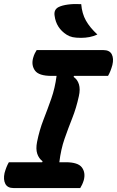

<svg xmlns="http://www.w3.org/2000/svg" viewBox="-25 -954 593 974"><path d="M382 0H44Q13 0 2 -21.5Q-9 -43 -2 -76Q7 -109 20 -131H189L191 -136Q172 -150 164 -174Q156 -198 163 -234Q175 -294 195.5 -346.5Q216 -399 235 -453Q254 -507 262 -569H236Q172 -569 152.5 -596Q133 -623 143 -660Q147 -674 151.5 -683Q156 -692 161 -700H499Q531 -700 542 -678.5Q553 -657 545 -624Q536 -591 523 -569H351L348 -564Q368 -551 375.5 -526Q383 -501 375 -466Q362 -406 341.5 -354.5Q321 -303 302.5 -250Q284 -197 276 -131H308Q371 -131 390.5 -104.5Q410 -78 400 -40Q396 -27 391.5 -17.5Q387 -8 382 0ZM387 -933Q391 -885 411 -849.5Q431 -814 469 -779Q450 -770 429 -766Q408 -762 386 -762Q360 -762 343.5 -765.5Q327 -769 313 -778Q260 -812 252 -874Q247 -905 272 -918Q290 -927 320 -931Q350 -935 387 -933Z"/></svg>

Font: Recursive Sn Csl St
Style: Bold Italic
Weight: 700
Italic angle: -15°
Version: Version 1.079;hotconv 1.0.112;makeotfexe 2.5.65598; ttfautoh